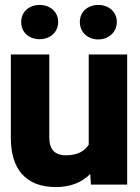

<svg xmlns="http://www.w3.org/2000/svg" viewBox="-20 -749 567 779"><path d="M24 -189C24 -67 81 10 207 10C268 10 313 -10 346 -43L349 0H496V-528H340V-162C323 -136 295 -119 248 -119C201 -119 180 -144 180 -191V-528H24ZM66 -660C66 -616 99 -590 141 -590C182 -590 216 -617 216 -660C216 -702 182 -729 141 -729C100 -729 66 -703 66 -660ZM304 -660C304 -617 337 -589 379 -589C420 -589 454 -618 454 -660C454 -702 420 -729 379 -729C338 -729 304 -703 304 -660Z"/></svg>

Font: Asimov Pro
Style: Blk
Weight: 900
Designer: Google
Version: Version 2.000980; 2014